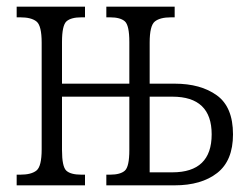

<svg xmlns="http://www.w3.org/2000/svg" viewBox="-20 -556 737 576"><path d="M30 0V-32H41Q74 -32 89.5 -44.5Q105 -57 105 -108V-428Q105 -479 89.5 -491.5Q74 -504 41 -504H30V-536H235V-504H224Q193 -504 179.5 -492Q166 -480 166 -430V-305H368V-430Q368 -480 354.5 -492Q341 -504 310 -504H299V-536H504V-504H493Q460 -504 444.5 -491.5Q429 -479 429 -428V-305H504Q582 -305 630.5 -270Q679 -235 679 -153Q679 -74 631.5 -37Q584 0 504 0H299V-32H310Q341 -32 354.5 -44Q368 -56 368 -106V-266H166V-106Q166 -56 179 -44Q192 -32 224 -32H235V0ZM429 -39H497Q615 -39 615 -153Q615 -266 497 -266H429Z"/></svg>

Font: Noto Serif Condensed Light
Style: Regular
Weight: 300
Width: 3
Designer: Monotype Design Team
Foundry: Monotype Imaging Inc.
Version: Version 2.013